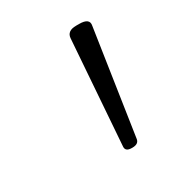

<svg xmlns="http://www.w3.org/2000/svg" viewBox="-75 -752 302 330"><g transform="rotate(-30 76.5 -587.0)"><path d="M97 -472Q84 -472 85 -482L100 -688Q101 -702 119 -702H125Q146 -702 143 -688L112 -482Q111 -472 98 -472Z"/></g></svg>

Font: Asap Condensed Condensed Thin
Style: Italic
Weight: 100
Width: 3
Italic angle: -6°
Designer: Pablo Cosgaya
Foundry: Omnibus-Type
Version: Version 3.001; ttfautohint (v1.8.4.7-5d5b)